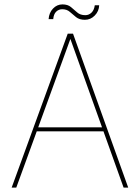

<svg xmlns="http://www.w3.org/2000/svg" viewBox="-20 -853 635 873"><path d="M33 0 288 -700H312L563 0H542L300 -676L54 0ZM132 -256 141 -274H457L466 -256ZM366 -763Q341 -763 326 -775Q311 -787 297.5 -799Q284 -811 263 -811Q247 -811 235.5 -800Q224 -789 222 -766H201Q203 -795 221 -814Q239 -833 264 -833Q288 -833 302.5 -821Q317 -809 331 -796.5Q345 -784 368 -784Q384 -784 396 -795.5Q408 -807 411 -829H431Q430 -802 411 -782.5Q392 -763 366 -763Z"/></svg>

Font: DM Sans 16pt Thin
Style: Regular
Weight: 250
Version: Version 4.004;gftools[0.9.30]